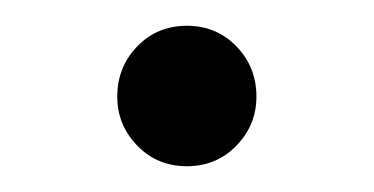

<svg xmlns="http://www.w3.org/2000/svg" viewBox="-20 -346 290 149"><path d="M125 -217Q102 -217 86.5 -233Q71 -249 71 -271Q71 -294 86.5 -310Q102 -326 125 -326Q148 -326 163.5 -310Q179 -294 179 -271Q179 -249 163.5 -233Q148 -217 125 -217Z"/></svg>

Font: Spectral Light
Style: Regular
Weight: 300
Designer: Jean-Baptiste Levee
Foundry: Production Type
Version: Version 2.001